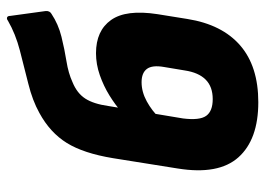

<svg xmlns="http://www.w3.org/2000/svg" viewBox="-126 -631 768 556"><g transform="rotate(-90 258.0 -353.0)"><path d="M240 11Q132 11 80.5 -46.5Q29 -104 48 -222L78 -410Q92 -495 122 -543.5Q152 -592 209 -623Q245 -643 293.5 -655Q342 -667 390 -679.5Q438 -692 476 -714Q481 -718 485.5 -716.5Q490 -715 490 -707L504 -605Q505 -593 496 -588Q466 -568 429.5 -559Q393 -550 358.5 -544.5Q324 -539 298 -527Q266 -514 250.5 -490Q235 -466 229 -423L193 -207Q187 -159 200.5 -140Q214 -121 249 -121Q285 -121 305.5 -141.5Q326 -162 332 -202L342 -262Q348 -296 336.5 -311.5Q325 -327 298 -327Q270 -327 242.5 -312Q215 -297 193 -274L212 -385Q232 -403 259.5 -420Q287 -437 318.5 -448Q350 -459 382 -459Q447 -459 478 -415.5Q509 -372 495 -281L481 -194Q465 -94 404.5 -41.5Q344 11 240 11Z"/></g></svg>

Font: Sofia Sans Semi Condensed Black
Style: Italic
Weight: 900
Italic angle: -9°
Version: Version 4.100